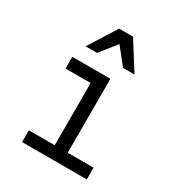

<svg xmlns="http://www.w3.org/2000/svg" viewBox="-187 -925 975 1048"><g transform="rotate(30 300.0 -400.5)"><path d="M108 0V-74H271V-466H113V-540H353V-74H516V0ZM147 -626 257 -801H345L455 -626H383L301 -729L219 -626Z"/></g></svg>

Font: CommitMono
Style: 450Regular
Weight: 450
Designer: Eigil Nikolajsen
Foundry: Eigil Nikolajsen
Version: Version 1.002